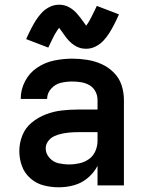

<svg xmlns="http://www.w3.org/2000/svg" viewBox="-20 -787 616 815"><path d="M230 8Q263 8 295 -1Q327 -10 353 -32Q379 -54 394 -83V0H506V-363Q506 -395 496 -425.5Q486 -456 463 -479Q440 -502 411 -515Q382 -528 350 -533Q318 -538 287 -538Q248 -538 209.5 -530Q171 -522 138 -500Q105 -478 86.5 -442.5Q68 -407 68 -368V-367H180Q180 -367 180 -367Q180 -367 180 -367Q180 -392 197.5 -411Q215 -430 238.5 -435.5Q262 -441 287 -441Q305 -441 324 -438Q343 -435 359.5 -425.5Q376 -416 385 -399Q394 -382 394 -363V-322H310Q276 -322 241.5 -318Q207 -314 174.5 -301.5Q142 -289 115 -267Q88 -245 75 -212.5Q62 -180 62 -146Q62 -113 73 -82.5Q84 -52 109 -30Q134 -8 165.5 0Q197 8 229 8ZM274 -89Q251 -89 228.5 -94Q206 -99 190 -117Q174 -135 174 -157Q174 -174 184.5 -188Q195 -202 210.5 -209Q226 -216 242.5 -219.5Q259 -223 276 -224.5Q293 -226 310 -226H394V-189Q394 -167 385 -146Q376 -125 358 -112Q340 -99 318 -94Q296 -89 274 -89ZM346 -580Q367 -580 386.5 -590Q406 -600 420 -615.5Q434 -631 443.5 -646Q453 -661 463.5 -681Q474 -701 485 -726L391 -762Q386 -751 381.5 -742Q377 -733 373 -725Q369 -717 365.5 -710Q362 -703 358.5 -697Q355 -691 352.5 -687.5Q350 -684 346 -678Q340 -686 333.5 -695Q327 -704 321 -712Q315 -720 307 -729Q299 -738 291 -744.5Q283 -751 273 -756.5Q263 -762 252.5 -764.5Q242 -767 231 -767Q209 -767 189.5 -757Q170 -747 156 -731.5Q142 -716 132.5 -701Q123 -686 112.5 -666Q102 -646 91 -621L185 -585Q190 -596 194.5 -605Q199 -614 203 -622.5Q207 -631 210.5 -637.5Q214 -644 218 -650Q222 -656 224 -659.5Q226 -663 231 -669Q236 -662 243 -652.5Q250 -643 255.5 -635Q261 -627 269 -618Q277 -609 285 -602.5Q293 -596 303 -590.5Q313 -585 323.5 -582.5Q334 -580 346 -580Z"/></svg>

Font: Iosevka Sparkle Semibold
Style: Regular
Weight: 600
Designer: Belleve Invis
Foundry: Belleve Invis
Version: Version 4.5.0; ttfautohint (v1.8.3)